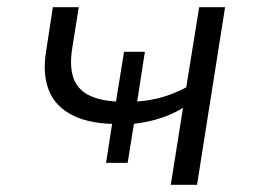

<svg xmlns="http://www.w3.org/2000/svg" viewBox="-20 -514 717 534"><path d="M455 0 489 -214Q453 -192 410 -180.5Q367 -169 328 -168L355 -185L335 -61H275L294 -184L317 -169Q233 -168 183.5 -192.5Q134 -217 116 -262.5Q98 -308 108 -370L127 -494H199L180 -374Q173 -324 186 -292.5Q199 -261 234 -246Q269 -231 326 -231L301 -222L325 -370H383L360 -222L339 -231Q380 -231 419 -240.5Q458 -250 498 -271L534 -494H606L528 0Z"/></svg>

Font: Nunito Sans 7pt SemiExpanded Light
Style: Italic
Weight: 300
Width: 6
Italic angle: -9°
Designer: Vernon Adams
Foundry: Vernon Adams
Version: Version 3.101;gftools[0.9.27]